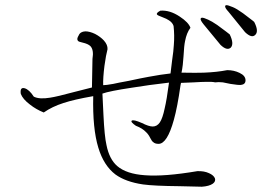

<svg xmlns="http://www.w3.org/2000/svg" viewBox="-20 -746 1040 735"><path d="M334 -520.5 332 -411.1 266.6 -394.5Q198.2 -376 171.9 -372.1Q130.9 -365.2 109.4 -376Q91.8 -403.3 74.2 -408.2Q55.7 -413.1 59.6 -386.7Q67.4 -366.2 94.7 -345.7Q118.2 -327.1 147.5 -315.4Q179.7 -337.9 222.7 -351.6Q263.7 -365.2 336.9 -377.9Q334 -253.9 356.4 -180.7Q377 -112.3 421.9 -78.1Q460.9 -49.8 527.3 -40Q569.3 -34.2 668 -33.2L752.9 -31.2Q781.2 -33.2 794.9 -43Q806.6 -51.8 802.7 -63.5Q797.9 -75.2 780.3 -83Q761.7 -91.8 735.4 -90.8Q608.4 -69.3 534.2 -75.2Q463.9 -80.1 428.7 -110.4Q398.4 -136.7 387.7 -190.4Q379.9 -223.6 376 -306.6L372.1 -387.7Q399.4 -397.5 484.4 -410.2Q549.8 -420.9 627 -429.7Q618.2 -363.3 610.4 -331.1Q602.5 -293 591.8 -277.3Q581.1 -261.7 564.5 -261.7Q549.8 -261.7 522.5 -275.4Q491.2 -289.1 484.4 -284.2Q478.5 -279.3 500 -264.6Q525.4 -254.9 539.1 -240.2Q547.9 -232.4 555.7 -216.8Q561.5 -205.1 566.4 -202.1Q573.2 -195.3 586.9 -195.3Q620.1 -195.3 645.5 -287.1Q659.2 -335.9 670.9 -418.9L672.9 -428.7L721.7 -430.7Q752.9 -432.6 767.6 -432.6Q791 -433.6 803.7 -430.7Q815.4 -432.6 833 -430.7Q842.8 -428.7 862.3 -424.8Q892.6 -419.9 902.3 -420.9Q919.9 -422.9 919.9 -438.5Q919.9 -456.1 897.5 -466.8Q876 -477.5 849.6 -477.5Q810.5 -469.7 759.8 -467.8Q730.5 -466.8 682.6 -467.8H674.8Q677.7 -480.5 679.7 -498Q680.7 -509.8 682.6 -531.2Q684.6 -571.3 688.5 -588.9Q694.3 -620.1 709 -639.6Q702.1 -660.2 668 -682.6Q629.9 -708 593.8 -705.1Q577.1 -696.3 581.1 -690.4Q584 -686.5 600.6 -680.7Q619.1 -673.8 627 -668Q640.6 -659.2 644.5 -646.5Q648.4 -610.4 645.5 -574.2Q644.5 -552.7 638.7 -513.7L632.8 -464.8Q596.7 -460.9 549.8 -452.1Q522.5 -447.3 472.7 -436.5Q429.7 -428.7 413.1 -424.8Q385.7 -419.9 375 -419.9Q374 -447.3 379.9 -494.1Q385.7 -536.1 391.6 -557.6Q392.6 -574.2 377.9 -590.8Q364.3 -605.5 343.8 -616.2Q323.2 -626 306.6 -626Q287.1 -625 281.2 -610.4Q272.5 -596.7 278.3 -589.8Q281.2 -585.9 295.9 -583Q317.4 -578.1 326.2 -569.3Q339.8 -554.7 334 -520.5ZM871.1 -718.8 855.5 -724.6Q842.8 -728.5 841.8 -722.7Q840.8 -715.8 854.5 -701.2L918 -623Q943.4 -598.6 957 -612.3Q971.7 -626 953.1 -662.1L947.3 -667Q923.8 -685.5 910.2 -695.3Q885.7 -712.9 871.1 -718.8ZM776.4 -670.9 761.7 -676.8Q749 -680.7 748 -673.8Q747.1 -668 759.8 -652.3L824.2 -574.2Q848.6 -550.8 863.3 -563.5Q877 -578.1 859.4 -614.3L845.7 -625Q823.2 -641.6 811.5 -650.4Q790 -665 776.4 -670.9Z"/></svg>

Font: BatangChe
Style: Regular
Weight: 400
Monospace: yes
Version: Version 2.21